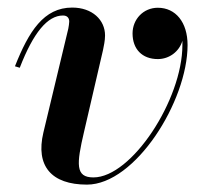

<svg xmlns="http://www.w3.org/2000/svg" viewBox="-20 -490 563 520"><path d="M207.5 -132.5 259 -354.5C261 -365 264.5 -379.5 264.5 -394C264.5 -436 230 -469.5 175.5 -469.5C98.5 -469.5 58 -405 20.5 -310.5L33.5 -306.5C70.5 -402 109 -448 150.5 -448C162 -448 167.5 -441.5 167.5 -431.5C167.5 -426.5 166 -418.5 165 -412.5L97.5 -131C76 -40.5 119 10 215.5 10C346 10 488 -215.5 488 -368C488 -430 455.5 -469 407.5 -469C368 -469 339 -437.5 339 -399.5C339 -357 365 -330 407.5 -330C438.5 -330 465.5 -350.5 474 -379.5C474 -376 474 -372 474 -368C474 -220 336.5 -9.5 233 -9.5C184 -9.5 187 -45 207.5 -132.5Z"/></svg>

Font: Bodoni* 16pt Medium
Style: Italic
Weight: 500
Italic angle: -13°
Version: Version 2.3